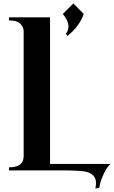

<svg xmlns="http://www.w3.org/2000/svg" viewBox="-20 -1001 669 1128"><path d="M33 -881V-899H274V-38H629Q607 -17 590.5 18Q574 53 568 78L563 102L540 107Q544 91 544 73Q544 21 482 7Q443 -1 294 0Q270 0 252 0H33V-18Q119 -18 119 -83V-817Q119 -842 99.5 -861.5Q80 -881 33 -881ZM377 -790 367 -802Q405 -851 349 -919L411 -981L472 -919Q449 -850 377 -790Z"/></svg>

Font: Uncial Antiqua
Style: Regular
Weight: 400
Designer: Astigmatic (AOETI)
Foundry: Astigmatic (AOETI)
Version: Version 1.000